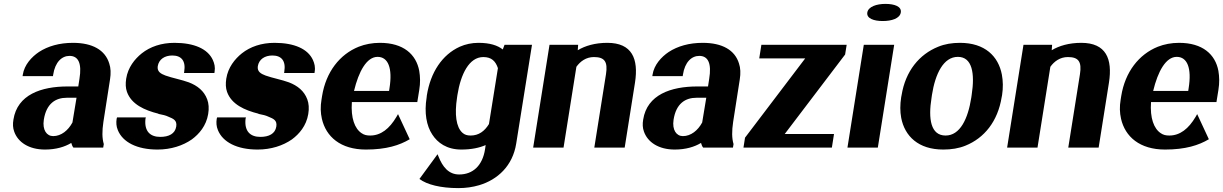

<svg xmlns="http://www.w3.org/2000/svg" viewBox="-20 -758 6281 986"><path d="M49 -144C45 -121 46 -101 53 -82C72 -28 128 10 211 10C268 10 313 -4 346 -24C349 -15 351 -7 357 0H510L513 -18C504 -49 504 -85 511 -132L545 -350C550 -381 549 -409 541 -432C520 -501 455 -538 355 -538C285 -538 226 -521 180 -491C143 -466 105 -426 97 -374L96 -367H252L253 -374C263 -440 298 -471 337 -471C383 -471 401 -432 388 -353L382 -314H327C192 -314 69 -272 49 -144ZM205 -143C218 -227 266 -256 323 -256H373L352 -129C330 -88 294 -59 253 -59C220 -59 197 -90 205 -143Z M579 -148C576 -129 577 -109 585 -90C610 -28 683 10 789 10C858 10 919 -10 965 -42C1003 -70 1039 -112 1049 -172C1054 -201 1052 -227 1044 -248C1028 -291 994 -318 950 -335C915 -348 863 -358 830 -370C806 -379 786 -390 790 -418C796 -454 826 -473 865 -473C911 -473 935 -446 926 -390L925 -383H1081L1082 -390C1086 -413 1081 -432 1073 -450C1047 -507 977 -538 876 -538C808 -538 751 -518 708 -484C672 -455 637 -412 628 -354C624 -328 625 -306 632 -286C655 -222 722 -192 794 -174L793 -173H794C815 -169 832 -165 844 -159C871 -148 890 -140 885 -108C879 -71 847 -55 803 -55C752 -55 720 -83 727 -148L729 -155H581Z M1093 -148C1090 -129 1091 -109 1099 -90C1124 -28 1197 10 1303 10C1372 10 1433 -10 1479 -42C1517 -70 1553 -112 1563 -172C1568 -201 1566 -227 1558 -248C1542 -291 1508 -318 1464 -335C1429 -348 1377 -358 1344 -370C1320 -379 1300 -390 1304 -418C1310 -454 1340 -473 1379 -473C1425 -473 1449 -446 1440 -390L1439 -383H1595L1596 -390C1600 -413 1595 -432 1587 -450C1561 -507 1491 -538 1390 -538C1322 -538 1265 -518 1222 -484C1186 -455 1151 -412 1142 -354C1138 -328 1139 -306 1146 -286C1169 -222 1236 -192 1308 -174L1307 -173H1308C1329 -169 1346 -165 1358 -159C1385 -148 1404 -140 1399 -108C1393 -71 1361 -55 1317 -55C1266 -55 1234 -83 1241 -148L1243 -155H1095Z M1631 -246C1625 -211 1626 -179 1633 -148C1654 -56 1729 10 1859 10C1964 10 2032 -12 2084 -43L2024 -172L2016 -158C1980 -97 1936 -62 1881 -62C1863 -62 1850 -65 1837 -74C1802 -97 1781 -151 1787 -234H2123L2133 -296C2139 -332 2138 -364 2133 -394C2117 -479 2052 -538 1931 -538C1892 -538 1855 -531 1822 -518C1725 -479 1654 -389 1634 -265ZM1798 -291C1822 -391 1863 -466 1919 -466C1973 -466 1997 -409 1980 -304L1978 -291Z M2171 -258C2158 -179 2170 -112 2200 -67C2227 -25 2274 10 2349 10C2401 10 2442 1 2474 -13L2471 8C2458 93 2408 138 2338 138C2284 138 2253 99 2232 46L2227 34L2134 161C2172 190 2243 208 2334 208C2372 208 2407 203 2441 193C2535 165 2613 94 2631 -21L2712 -528H2571L2562 -504C2535 -525 2496 -538 2437 -538C2403 -538 2370 -531 2341 -518C2251 -477 2191 -387 2172 -268ZM2327 -256 2329 -270C2346 -377 2389 -465 2462 -465C2504 -465 2525 -444 2537 -408L2491 -121C2469 -85 2439 -62 2397 -62C2379 -62 2366 -66 2355 -76C2322 -105 2314 -172 2327 -256Z M2718 0H2874L2940 -415C2960 -443 2990 -465 3030 -465C3085 -465 3102 -441 3092 -377L3032 0H3188L3241 -334C3260 -456 3226 -538 3099 -538C3036 -538 2985 -523 2947 -500L2949 -528H2802Z M3283 -144C3279 -121 3280 -101 3287 -82C3306 -28 3362 10 3445 10C3502 10 3547 -4 3580 -24C3583 -15 3585 -7 3591 0H3744L3747 -18C3738 -49 3738 -85 3745 -132L3779 -350C3784 -381 3783 -409 3775 -432C3754 -501 3689 -538 3589 -538C3519 -538 3460 -521 3414 -491C3377 -466 3339 -426 3331 -374L3330 -367H3486L3487 -374C3497 -440 3532 -471 3571 -471C3617 -471 3635 -432 3622 -353L3616 -314H3561C3426 -314 3303 -272 3283 -144ZM3439 -143C3452 -227 3500 -256 3557 -256H3607L3586 -129C3564 -88 3528 -59 3487 -59C3454 -59 3431 -90 3439 -143Z M3798 0H4252L4263 -70H4010L4320 -478L4328 -528H3890L3879 -458H4115L3806 -51Z M4434 -694C4429 -663 4468 -650 4513 -650C4559 -650 4601 -663 4606 -694C4611 -725 4573 -738 4527 -738C4482 -738 4439 -724 4434 -694ZM4332 0H4488L4572 -528H4416Z M4608 -259C4602 -220 4602 -186 4608 -153C4626 -59 4696 10 4824 10C4865 10 4904 4 4938 -10C5035 -49 5104 -135 5124 -259L5126 -269C5132 -308 5131 -342 5125 -375C5107 -469 5038 -538 4910 -538C4869 -538 4832 -532 4798 -518C4701 -479 4630 -393 4610 -269ZM4764 -257 4766 -271C4783 -379 4825 -466 4899 -466C4973 -466 4987 -381 4970 -271L4968 -257C4951 -147 4910 -62 4836 -62C4760 -62 4746 -146 4764 -257Z M5152 0H5308L5374 -415C5394 -443 5424 -465 5464 -465C5519 -465 5536 -441 5526 -377L5466 0H5622L5675 -334C5694 -456 5660 -538 5533 -538C5470 -538 5419 -523 5381 -500L5383 -528H5236Z M5735 -246C5729 -211 5730 -179 5737 -148C5758 -56 5833 10 5963 10C6068 10 6136 -12 6188 -43L6128 -172L6120 -158C6084 -97 6040 -62 5985 -62C5967 -62 5954 -65 5941 -74C5906 -97 5885 -151 5891 -234H6227L6237 -296C6243 -332 6242 -364 6237 -394C6221 -479 6156 -538 6035 -538C5996 -538 5959 -531 5926 -518C5829 -479 5758 -389 5738 -265ZM5902 -291C5926 -391 5967 -466 6023 -466C6077 -466 6101 -409 6084 -304L6082 -291Z"/></svg>

Font: Aerodynamic
Style: BdObl
Weight: 500
Designer: Google
Version: Version 2.000980; 2014